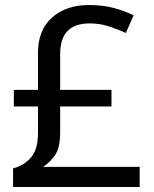

<svg xmlns="http://www.w3.org/2000/svg" viewBox="-20 -743 612 763"><path d="M334 -723Q389 -723 433 -711Q477 -699 511 -682L480 -612Q450 -626 413.5 -638Q377 -650 336 -650Q279 -650 249 -620.5Q219 -591 219 -525V-386H423V-320H219V-216Q219 -155 198 -125.5Q177 -96 151 -80H535V0H32V-74Q75 -85 103 -117Q131 -149 131 -215V-320H35V-386H131V-534Q131 -623 186.5 -673Q242 -723 334 -723Z"/></svg>

Font: Noto Sans Tifinagh Tawellemmet
Style: Regular
Weight: 400
Designer: JamraPatel
Foundry: JamraPatel LLC
Version: Version 2.006; ttfautohint (v1.8.4.7-5d5b)